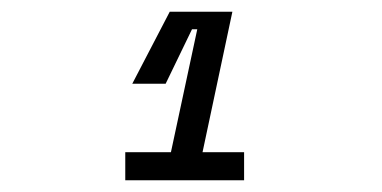

<svg xmlns="http://www.w3.org/2000/svg" viewBox="-20 -720 652 328"><path d="M194 -412V-460H272L317 -670H308L263 -577H206L270 -700H377L326 -460H397V-412Z"/></svg>

Font: Space Mono
Style: Italic
Weight: 400
Italic angle: -12°
Monospace: yes
Designer: Colophon Foundry + Benjamin Critton
Foundry: Colophon Foundry & Benjamin Critton
Version: Version 1.003; ttfautohint (v1.8.4.7-5d5b)